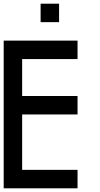

<svg xmlns="http://www.w3.org/2000/svg" viewBox="-20 -1020 540 1040"><path d="M0 0V-800H400V-700H100V-500H400V-400H100V-100H400V0ZM200 -900V-1000H300V-900Z"/></svg>

Font: Galmuri9 Regular
Style: Regular
Weight: 400
Designer: Lee Minseo (quiple)
Version: Version 2.399;hotconv 1.1.1;makeotfexe 2.6.0 DEVELOPMENT